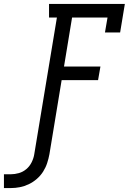

<svg xmlns="http://www.w3.org/2000/svg" viewBox="-150 -755 654 975"><path d="M-130 200V130H-96Q-75 130 -54 124Q-33 118 -16 103.5Q1 89 11 68.5Q21 48 24 28L139 -666H99V-735H484L460 -590H383L396 -666H216L175 -417H360L348 -348H163L101 28Q97 50 89.5 73Q82 96 69 116.5Q56 137 37 153.5Q18 170 -4 180.5Q-26 191 -49 195.5Q-72 200 -95 200Z"/></svg>

Font: Iosevka QP
Style: Italic
Weight: 400
Italic angle: -9°
Designer: Belleve Invis
Foundry: Belleve Invis
Version: Version 20.0.0; ttfautohint (v1.8.4)